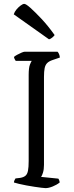

<svg xmlns="http://www.w3.org/2000/svg" viewBox="-20 -971 380 991"><path d="M215 0Q209 0 193.5 -2Q178 -4 157.5 -7Q137 -10 116 -14Q95 -18 78 -22Q61 -26 52 -29Q52 -35 55 -41Q58 -47 60 -50L85 -53Q102 -56 111.5 -64Q121 -72 124.5 -90Q128 -108 128 -140V-584Q128 -621 134.5 -637.5Q141 -654 144 -657H61Q59 -661 56.5 -664.5Q54 -668 52 -677Q57 -682 68 -688Q79 -694 90.5 -699Q102 -704 107 -704H277Q281 -700 284.5 -692.5Q288 -685 289 -674L251 -661Q233 -655 223.5 -645.5Q214 -636 210.5 -619.5Q207 -603 207 -574V-120Q207 -97 202 -80.5Q197 -64 192 -58L281 -49Q283 -47 285.5 -40.5Q288 -34 288 -29Q273 -17 252 -8.5Q231 0 215 0ZM233 -768 51 -897Q55 -910 65 -922Q75 -934 86.5 -942.5Q98 -951 105 -951Q114 -951 137 -930.5Q160 -910 193.5 -874.5Q227 -839 262 -790Q258 -784 249.5 -777Q241 -770 233 -768Z"/></svg>

Font: Texturina 12pt ExtraLight
Style: Regular
Weight: 250
Designer: Guillermo Torres Carreño
Foundry: Omnibus-Type
Version: Version 1.002